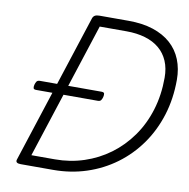

<svg xmlns="http://www.w3.org/2000/svg" viewBox="-104 -1119 1203 1221"><g transform="rotate(10 497.5 -508.5)"><path d="M110 0Q74 0 81 -24L396 -994Q401 -1006 411 -1011.5Q421 -1017 440 -1017H627Q718 -1017 786.5 -994.5Q855 -972 901.5 -930.5Q948 -889 971.5 -830.5Q995 -772 995 -701Q995 -578 961.5 -471Q928 -364 866.5 -277.5Q805 -191 721 -129Q637 -67 535 -33.5Q433 0 319 0ZM167 -68H319Q417 -68 506.5 -97.5Q596 -127 670.5 -182Q745 -237 800.5 -315Q856 -393 886 -490.5Q916 -588 916 -700Q916 -761 896 -807.5Q876 -854 838.5 -885.5Q801 -917 747 -933Q693 -949 626 -949H453ZM125 -482Q109 -482 107 -491Q105 -500 108 -512Q111 -524 117 -533.5Q123 -543 139 -543H536Q553 -543 554.5 -533.5Q556 -524 553 -512Q550 -500 544 -491Q538 -482 523 -482Z"/></g></svg>

Font: Playwrite CO Light
Style: Regular
Weight: 300
Version: Version 1.002